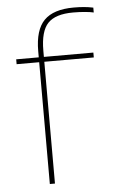

<svg xmlns="http://www.w3.org/2000/svg" viewBox="-50 -711 449 746"><g transform="rotate(-5 174.0 -337.5)"><path d="M114 -475H26V-494H114V-518Q114 -601 150.5 -638Q187 -675 266 -675Q287 -675 305 -673.5Q323 -672 342 -668V-649Q330 -652 308.5 -654Q287 -656 262 -656Q193 -656 163.5 -625Q134 -594 134 -518V-494H327V-475H134V0H114Z"/></g></svg>

Font: Blinker Thin
Style: Regular
Weight: 100
Designer: Juergen Huber
Foundry: supertype
Version: Version 1.017;hotconv 1.0.117;makeotfexe 2.5.65602